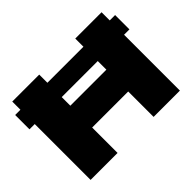

<svg xmlns="http://www.w3.org/2000/svg" viewBox="-139 -957 1213 1213"><g transform="rotate(-45 468.0 -350.0)"><path d="M22 -499V-627H69V-700H310V-627H632V-700H867V-627H915V-499H867V0H632V-227H310V0H69V-499ZM310 -422H632V-499H310Z"/></g></svg>

Font: Georama Extended ExtraBold
Style: Regular
Weight: 800
Width: 7
Designer: Jean-Baptiste Levee
Foundry: Production Type
Version: Version 1.000